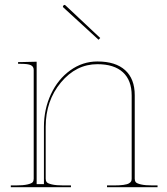

<svg xmlns="http://www.w3.org/2000/svg" viewBox="-20 -778 695 798"><path d="M396.5 -620.1 389.6 -612.8 243.2 -747.1Q239.3 -751 244.1 -755.4Q248 -759.8 252.4 -755.4ZM24.9 0V-7.3H44.9Q77.1 -7.3 94.5 -11.5Q111.8 -15.6 116 -21Q120.1 -26.4 120.1 -35.2V-487.3Q120.1 -501.5 108.2 -507.1Q96.2 -512.7 67.4 -512.7H55.2V-520H67.4L132.3 -521.5V-12.7H162.6V-251Q162.6 -324.2 191.7 -386.5Q220.7 -448.7 272 -485.6Q323.2 -522.5 384.8 -522.5Q460.4 -522.5 500.2 -486.3Q540 -450.2 540 -382.3V-35.2Q540 -26.4 544.2 -21Q548.3 -15.6 565.7 -11.5Q583 -7.3 615.2 -7.3H634.8V0H424.8V-7.3H452.6Q477.1 -7.3 492.9 -9.5Q508.8 -11.7 515.9 -15.9Q522.9 -20 525.1 -24.4Q527.3 -28.8 527.3 -35.2V-380.9Q527.3 -444.3 490.7 -477.8Q454.1 -511.2 384.8 -511.2Q296.4 -511.2 233.2 -435.3Q169.9 -359.4 169.9 -251V-35.2Q169.9 -26.4 174.1 -21Q178.2 -15.6 195.6 -11.5Q212.9 -7.3 245.1 -7.3H274.9V0Z"/></svg>

Font: ZnikomitNo25
Style: Regular
Weight: 100
Designer: gluk
Foundry: gluk
Version: Version 0.56